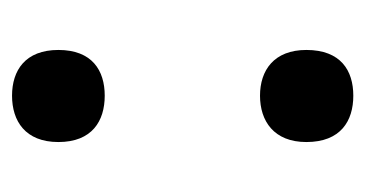

<svg xmlns="http://www.w3.org/2000/svg" viewBox="-164 -430 607 319"><g transform="rotate(90 139.5 -270.5)"><path d="M63 -476C63 -422 97 -399 139 -399C181 -399 216 -422 216 -476C216 -533 181 -554 139 -554C97 -554 63 -533 63 -476ZM63 -64C63 -9 97 13 139 13C181 13 216 -9 216 -64C216 -120 181 -141 139 -141C97 -141 63 -120 63 -64Z"/></g></svg>

Font: Noto Sans Ol Chiki SemiBold
Style: Regular
Weight: 600
Designer: Monotype Design Team, Lewis McGuffie
Foundry: Monotype Imaging Inc.
Version: Version 2.003